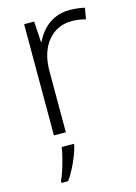

<svg xmlns="http://www.w3.org/2000/svg" viewBox="-116 -603 627 887"><g transform="rotate(-15 197.0 -160.0)"><path d="M307 -541Q326 -541 344.5 -539Q363 -537 379 -533L370 -480Q354 -484 338 -486.5Q322 -489 304 -489Q267 -489 238 -475Q209 -461 188 -435Q167 -409 156 -373Q145 -337 145 -292V0H88V-532H136L142 -433H145Q159 -463 181.5 -487.5Q204 -512 235.5 -526.5Q267 -541 307 -541ZM167 68Q162 90 151.5 117Q141 144 127 171Q113 198 97 221H65V212Q73 196 82 168.5Q91 141 98.5 111.5Q106 82 109 61H167Z"/></g></svg>

Font: Noto Sans Khmer Light
Style: Regular
Weight: 300
Version: Version 2.003